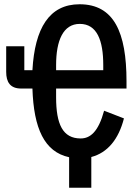

<svg xmlns="http://www.w3.org/2000/svg" viewBox="-20 -730 640 900"><path d="M353 -710C211 -710 143 -598 132 -401H94V-513H9V-393C9 -345 28 -315 79 -315H132C138 -128 188 -18 304 7V150H408V6C484 -14 536 -77 561 -175L468 -211C441 -112 403 -81 358 -81C274 -81 243 -148 243 -274V-315H573V-349C573 -579 514 -710 353 -710ZM354 -618C435 -618 464 -540 464 -425V-401H243V-425C243 -540 276 -618 354 -618Z"/></svg>

Font: IBM Plex Mono Medm
Style: Regular
Weight: 500
Monospace: yes
Designer: Mike Abbink, Paul van der Laan, Pieter van Rosmalen
Foundry: Bold Monday
Version: Version 2.004